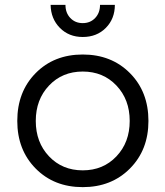

<svg xmlns="http://www.w3.org/2000/svg" viewBox="-20 -749 680 789"><path d="M590 -252Q590 -133 514 -56.5Q438 20 320 20Q202 20 126.5 -56.5Q51 -133 51 -252Q51 -372 126.5 -448.5Q202 -525 320 -525Q438 -525 514 -448.5Q590 -372 590 -252ZM513 -252Q513 -340 458.5 -397.5Q404 -455 320 -455Q236 -455 181.5 -397.5Q127 -340 127 -252Q127 -164 181.5 -106.5Q236 -49 320 -49Q404 -49 458.5 -106.5Q513 -164 513 -252ZM391 -729H452Q452 -672 415 -634.5Q378 -597 320 -597Q263 -597 226 -634.5Q189 -672 188 -729H249Q249 -696 269 -675Q289 -654 320 -654Q351 -654 371 -675Q391 -696 391 -729Z"/></svg>

Font: Metropolitano
Style: Regular
Weight: 400
Designer: Fonts by Alex Slobzheninov & Chris M. Simpson / Changes by Cristiano Sobral
Foundry: Fonts by Alex Slobzheninov & Chris M. Simpson / Changes by Cristiano Sobral
Version: Version 1.00;August 30, 2020;FontCreator 13.0.0.2681 64-bit